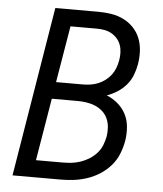

<svg xmlns="http://www.w3.org/2000/svg" viewBox="-53 -781 705 828"><g transform="rotate(5 300.0 -367.5)"><path d="M32 0 153 -735H339Q368 -735 396 -730.5Q424 -726 448.5 -714Q473 -702 492 -682Q511 -662 521 -636.5Q531 -611 532.5 -582Q534 -553 529 -524Q525 -501 516 -477.5Q507 -454 490.5 -434.5Q474 -415 452 -401Q430 -387 407 -379Q434 -368 455.5 -349.5Q477 -331 490 -306Q503 -281 505.5 -250.5Q508 -220 503 -190Q498 -162 487 -134Q476 -106 455.5 -82.5Q435 -59 409 -42.5Q383 -26 354.5 -16.5Q326 -7 297 -3.5Q268 0 240 0ZM184 -417H300Q316 -417 333 -419.5Q350 -422 366 -428.5Q382 -435 396.5 -446Q411 -457 421.5 -471Q432 -485 438 -501Q444 -517 447 -534Q450 -551 449.5 -568Q449 -585 443.5 -600.5Q438 -616 427.5 -628Q417 -640 403 -648Q389 -656 372.5 -659Q356 -662 339 -662H225ZM127 -74H240Q260 -74 279.5 -76Q299 -78 318.5 -84.5Q338 -91 356 -102Q374 -113 388.5 -129Q403 -145 410.5 -164Q418 -183 422 -203Q425 -223 423.5 -243Q422 -263 414 -280.5Q406 -298 392 -310.5Q378 -323 360.5 -330.5Q343 -338 323 -341Q303 -344 283 -344H172Z"/></g></svg>

Font: Iosevka SS04 Extended
Style: Italic
Weight: 400
Width: 7
Italic angle: -9°
Monospace: yes
Designer: Belleve Invis
Foundry: Belleve Invis
Version: Version 19.0.0; ttfautohint (v1.8.4)